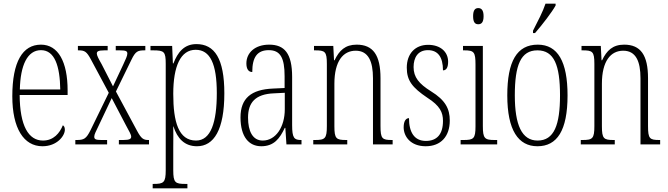

<svg xmlns="http://www.w3.org/2000/svg" viewBox="-20 -786 3637 1045"><path d="M211 10C291 10 333 -47 333 -80C333 -94 328 -101 322 -104C305 -62 272 -21 214 -21C135 -21 88 -101 87 -269H348V-294C348 -449 297 -543 203 -543C103 -543 47 -450 47 -262C47 -88 109 10 211 10ZM308 -299H88C91 -431 129 -513 203 -513C278 -513 306 -426 308 -299Z M390 0H563V-24H531C500 -24 493 -29 493 -42C493 -55 502 -70 516 -100L588 -252L665 -105C683 -71 694 -54 694 -42C694 -31 687 -24 650 -24H627V0H791V-24H788C761 -24 749 -31 726 -74L611 -288L695 -460C718 -508 730 -512 769 -512H771V-536H610V-512H632C667 -512 673 -507 673 -494C673 -482 664 -463 650 -433L595 -316L533 -437C517 -465 507 -484 507 -494C507 -505 512 -512 549 -512H566V-536H404V-512H408C441 -512 452 -505 475 -462L572 -281L473 -78C449 -30 437 -24 396 -24H390Z M811 239H1000V215H988C934 215 923 208 923 141V18C923 -30 924 -72 923 -98H924C945 -33 984 10 1052 10C1144 10 1201 -79 1201 -278C1201 -467 1148 -546 1049 -546C982 -546 947 -501 924 -441H921L917 -536H799V-512H813C874 -512 882 -505 882 -438V140C882 208 871 215 816 215H811ZM1047 -21C952 -21 923 -122 923 -275C923 -426 963 -515 1045 -515C1124 -515 1160 -438 1160 -279C1160 -121 1128 -21 1047 -21Z M1402 10C1472 10 1503 -33 1530 -90H1533L1539 0H1621V-24H1619C1581 -24 1570 -35 1570 -105V-367C1570 -496 1528 -543 1445 -543C1368 -543 1321 -499 1321 -441C1321 -411 1332 -394 1353 -394C1353 -476 1381 -513 1443 -513C1506 -513 1529 -471 1529 -371V-307L1466 -304C1347 -299 1289 -251 1289 -147C1289 -41 1335 10 1402 10ZM1410 -21C1355 -21 1330 -72 1330 -146C1330 -227 1369 -274 1471 -278L1530 -281V-191C1530 -95 1481 -21 1410 -21Z M1685 0H1870V-24H1864C1810 -24 1800 -31 1800 -99V-330C1800 -454 1848 -510 1916 -510C1985 -510 2010 -452 2010 -360V0H2117V-24H2113C2060 -24 2051 -31 2051 -100V-360C2051 -486 2011 -543 1921 -543C1859 -543 1826 -511 1801 -458H1798L1794 -536H1689V-512H1694C1749 -512 1759 -506 1759 -438V-100C1759 -31 1749 -24 1693 -24H1685Z M2297 10C2379 10 2428 -43 2428 -130C2428 -194 2404 -241 2326 -289C2260 -330 2231 -366 2231 -421C2231 -472 2254 -513 2309 -513C2364 -513 2391 -475 2391 -403C2410 -403 2419 -420 2419 -450C2419 -504 2377 -542 2310 -542C2239 -542 2194 -493 2194 -418C2194 -348 2223 -310 2306 -254C2375 -210 2391 -174 2391 -128C2391 -55 2358 -19 2298 -19C2235 -19 2206 -66 2206 -143C2190 -143 2177 -128 2177 -93C2177 -44 2214 10 2297 10Z M2583 -654C2600 -654 2612 -664 2612 -698C2612 -731 2600 -742 2583 -742C2566 -742 2555 -731 2555 -698C2555 -664 2566 -654 2583 -654ZM2487 0H2686V-24H2673C2618 -24 2608 -32 2608 -100V-536H2500V-512H2507C2560 -512 2568 -503 2568 -434V-99C2568 -31 2558 -24 2502 -24H2487Z M2881 -619V-606H2892C2932 -652 2985 -721 3004 -756V-766H2949C2934 -721 2910 -676 2881 -619ZM2905 10C3012 10 3069 -75 3069 -267C3069 -450 3016 -543 2907 -543C2793 -543 2741 -452 2741 -267C2741 -77 2801 10 2905 10ZM2906 -21C2820 -21 2782 -106 2782 -267C2782 -431 2814 -512 2905 -512C2996 -512 3028 -431 3028 -267C3028 -106 2996 -21 2906 -21Z M3141 0H3326V-24H3320C3266 -24 3256 -31 3256 -99V-330C3256 -454 3304 -510 3372 -510C3441 -510 3466 -452 3466 -360V0H3573V-24H3569C3516 -24 3507 -31 3507 -100V-360C3507 -486 3467 -543 3377 -543C3315 -543 3282 -511 3257 -458H3254L3250 -536H3145V-512H3150C3205 -512 3215 -506 3215 -438V-100C3215 -31 3205 -24 3149 -24H3141Z"/></svg>

Font: Noto Serif Tamil ExtraCondensed ExtraLight
Style: Regular
Weight: 200
Width: 2
Designer: Indian Type Foundry, Tom Grace, and the Monotype Design Team
Foundry: Monotype Imaging Inc.
Version: Version 2.004